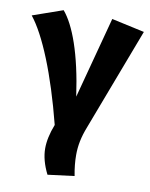

<svg xmlns="http://www.w3.org/2000/svg" viewBox="-103 -611 702 898"><g transform="rotate(10 248.0 -162.5)"><path d="M-17 -498C48 -417 119 -244 178 -12C161 31 153 70 153 103C153 141 164 181 185 223L311 207C304 171 301 138 301 109C301 64 309 23 329 -28L513 -513L357 -547L254 -160C226 -359 178 -487 126 -548Z"/></g></svg>

Font: Fira Sans
Style: Bold
Weight: 700
Designer: Carrois Corporate & Edenspiekermann AG
Foundry: Carrois Corporate GbR & Edenspiekermann AG
Version: Version 4.203